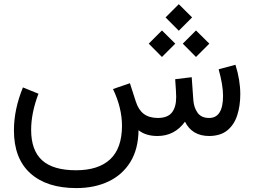

<svg xmlns="http://www.w3.org/2000/svg" viewBox="-20 -663 1239 936"><path d="M787.1 -578.1 851.6 -642.6 916.5 -578.1 851.6 -513.2ZM871.1 -450.2 935.5 -514.6 1000.5 -450.2 935.5 -385.3ZM705.1 -450.2 769.5 -514.6 834.5 -450.2 769.5 -385.3ZM747.6 0Q690.9 0 655.3 -28.3Q654.3 64 615.5 126.7Q576.7 189.5 508.8 221.7Q440.9 253.9 352.1 253.9Q207.5 253.9 127.7 181.6Q47.9 109.4 47.9 -27.3Q47.9 -129.9 91.8 -236.8L167.5 -206.1Q131.8 -112.3 131.8 -29.8Q131.8 69.8 185.3 118.4Q238.8 167 350.6 167Q460 167 517.1 113.5Q574.2 60.1 574.7 -48.8Q574.7 -137.7 530.8 -229L613.3 -257.3L642.1 -168Q654.8 -127.9 680.4 -108.2Q706.1 -88.4 748.5 -87.9Q796.9 -87.9 817.9 -114.3Q838.9 -140.6 838.9 -189.9Q838.9 -201.7 837.6 -223.4Q836.4 -245.1 834 -276.9L914.6 -286.6L922.4 -176.3Q924.8 -139.2 943.1 -113.5Q961.4 -87.9 999.5 -87.9Q1067.4 -87.9 1067.4 -196.3Q1067.4 -247.6 1045.9 -325.2L1127.9 -347.2Q1151.4 -272.5 1151.4 -203.6Q1151.4 -147.9 1136.7 -101.8Q1122.1 -55.7 1088.9 -28.1Q1055.7 -0.5 1000 0Q916.5 0 881.8 -69.8Q831.1 0 747.6 0Z"/></svg>

Font: Vazir FD-WOL
Style: Regular-FD-WOL
Weight: 400
Designer: Saber Rastikerdar
Foundry: Saber Rastikerdar
Version: Version 30.1.0